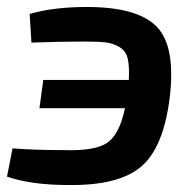

<svg xmlns="http://www.w3.org/2000/svg" viewBox="-21 -519 560 550"><path d="M69 -397 64 -479Q132 -499 228 -499Q373 -499 428 -442.5Q483 -386 465 -238Q447 -95 382.5 -41Q318 13 175 11Q69 11 -1 -13L15 -94Q79 -89 161 -89Q250 -86 285.5 -109.5Q321 -133 337 -209H92L103 -290H348Q350 -328 345 -350.5Q340 -373 321.5 -384Q303 -395 282 -397.5Q261 -400 220 -400Q154 -400 69 -397Z"/></svg>

Font: Exo 2.0 Semi Bold
Style: Italic
Weight: 600
Italic angle: -8°
Designer: Natanael Gama
Version: Version 1.001;PS 001.001;hotconv 1.0.70;makeotf.lib2.5.58329